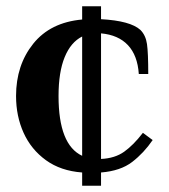

<svg xmlns="http://www.w3.org/2000/svg" viewBox="-20 -540 536 610"><path d="M241 8Q173 3 126 -31Q79 -65 55 -118Q31 -171 31 -235Q31 -333 85.5 -401Q140 -469 241 -478V-520H301V-479Q394 -474 426 -445Q443 -428 447 -400Q451 -372 451 -305H421Q417 -364 386.5 -396.5Q356 -429 301 -434V-35Q345 -37 374.5 -58Q404 -79 434 -118L465 -95Q437 -54 400 -25.5Q363 3 301 8V50H241ZM241 -424Q205 -406 185.5 -358.5Q166 -311 166 -235Q166 -80 241 -45Z"/></svg>

Font: Philosopher
Style: Bold
Weight: 700
Designer: Jovanny Lemonad
Foundry: Jovanny Lemonad
Version: Version 2.000